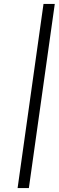

<svg xmlns="http://www.w3.org/2000/svg" viewBox="-20 -718 297 971"><path d="M126 233 257 -698H200L69 233Z"/></svg>

Font: Libertinus Serif
Style: Bold Italic
Weight: 700
Italic angle: -12°
Designer: Philipp H. Poll, Khaled Hosny
Foundry: Caleb Maclennan
Version: Version 7.050;RELEASE